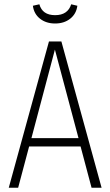

<svg xmlns="http://www.w3.org/2000/svg" viewBox="-20 -878 515 898"><path d="M133.8 -851.1 164.1 -857.9Q178.2 -807.1 237.8 -807.1Q296.9 -807.1 313 -857.9L341.8 -851.1Q336.9 -813 308.3 -790.5Q279.8 -768.1 237.8 -768.1Q195.8 -768.1 167.2 -790.5Q138.7 -813 133.8 -851.1ZM408.2 0 356.9 -192.9H116.2L64.9 0H21L209 -684.1H267.1L455.1 0ZM127 -231.9H347.2L236.8 -646Z"/></svg>

Font: Fira Sans Compressed ExtraLight
Style: Regular
Weight: 250
Width: 1
Designer: Carrois Corporate & Edenspiekermann AG
Foundry: Carrois Corporate GbR & Edenspiekermann AG
Version: Version 4.203;PS 004.203;hotconv 1.0.88;makeotf.lib2.5.64775